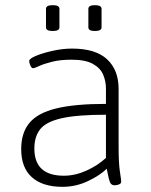

<svg xmlns="http://www.w3.org/2000/svg" viewBox="-20 -717 585 743"><path d="M222 6Q145 6 103.5 -31Q62 -68 62 -140Q62 -203 94 -241.5Q126 -280 198 -297.5Q270 -315 390 -315V-374Q390 -403 379 -428.5Q368 -454 339 -470Q310 -486 257 -486Q213 -486 181.5 -478Q150 -470 131.5 -461.5Q113 -453 108 -453Q102 -453 97.5 -463.5Q93 -474 93 -481Q93 -490 119.5 -501Q146 -512 184.5 -520.5Q223 -529 259 -529Q350 -529 394.5 -487.5Q439 -446 439 -373V-150Q439 -85 444 -53Q449 -21 449 -14Q449 -7 441 -3.5Q433 0 423 0Q411 0 406 -11Q401 -22 393 -64Q368 -39 321 -16.5Q274 6 222 6ZM227 -37Q271 -37 315 -57Q359 -77 390 -106V-273Q279 -273 219 -259.5Q159 -246 136 -217.5Q113 -189 113 -142Q113 -37 227 -37ZM347 -597Q322 -597 322 -611V-683Q322 -697 347 -697Q373 -697 373 -683V-611Q373 -597 347 -597ZM184 -597Q158 -597 158 -611V-683Q158 -697 184 -697Q210 -697 210 -683V-611Q210 -597 184 -597Z"/></svg>

Font: Asap ExtraLight
Style: Regular
Weight: 200
Designer: Pablo Cosgaya
Foundry: Omnibus-Type
Version: Version 3.001; ttfautohint (v1.8.4.7-5d5b)